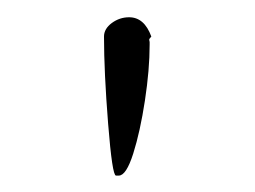

<svg xmlns="http://www.w3.org/2000/svg" viewBox="-20 -791 303 228"><path d="M157.7 -737.8V-741.2Q157.2 -742.7 157.2 -744.6L159.7 -747.6Q151.4 -770.5 133.3 -770.5Q122.1 -770.5 112.8 -763.7Q103.5 -756.8 103.5 -747.6Q103.5 -705.6 108.4 -644Q113.3 -582.5 117.7 -582.5H121.1Q129.9 -582.5 138.2 -608.6Q146.5 -634.8 152.1 -671.6Q157.7 -708.5 157.7 -737.8Z"/></svg>

Font: Amatica SC
Style: Bold
Weight: 400
Designer: Vernon Adams, Ben Nathan
Foundry: newtypography
Version: Version 2.000